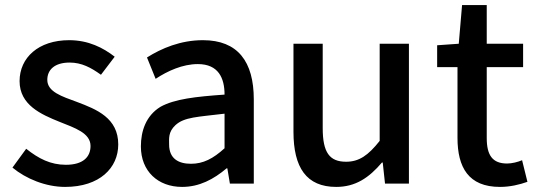

<svg xmlns="http://www.w3.org/2000/svg" viewBox="-20 -722 2111 755"><path d="M236 13C372 13 445 -62 445 -154C445 -258 360 -292 283 -321C223 -343 166 -361 166 -408C166 -447 194 -476 254 -476C301 -476 338 -456 377 -428L431 -499C386 -534 328 -564 252 -564C131 -564 57 -495 57 -403C57 -309 142 -272 214 -243C274 -219 336 -199 336 -148C336 -105 307 -74 239 -74C179 -74 132 -98 83 -137L29 -63C82 -19 160 13 236 13Z M696 13C764 13 820 -17 871 -60H874L884 0H978V-331C978 -480 915 -564 778 -564C690 -564 615 -532 558 -496L592 -412C639 -443 698 -470 758 -470C839 -470 863 -415 863 -350C750 -342 667 -333 611 -302C554 -267 534 -207 534 -146C534 -49 601 13 696 13ZM731 -78C682 -78 645 -98 645 -154C645 -177 641 -203 670 -230C705 -262 757 -262 863 -275V-139C818 -98 779 -78 731 -78Z M1302 13C1378 13 1431 -23 1482 -83H1485L1494 0H1588V-550H1473V-168C1428 -111 1392 -86 1341 -86C1276 -86 1249 -122 1249 -218V-550H1134V-204C1134 -63 1185 13 1302 13Z M1946 13C1986 13 2023 4 2054 -7L2033 -92C2017 -85 1993 -79 1974 -79C1917 -79 1894 -111 1894 -179V-458H2037V-550H1894V-702H1797L1784 -550L1699 -544V-458H1779V-180C1779 -64 1822 13 1946 13Z"/></svg>

Font: Spoqa Han Sans Neo Medium
Style: Regular
Weight: 500
Designer: [Spoqa Han Sans Neo] Dong-huui Kim ___ Younghwa Kang ___ Yujin Lee ___ [Noto Sans] Ryoko NISHIZUKA ____ (kana & ideograp
Foundry: Spoqa (http://www.spoqa-han-sans.com)
Version: Version 1.100;hotconv 1.0.109;makeotfexe 2.5.65596